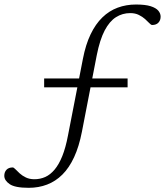

<svg xmlns="http://www.w3.org/2000/svg" viewBox="-62 -728 750 872"><path d="M138.5 -331.5V-371.5H517.5V-331.5ZM68.5 125Q6 125 -18.2 108.2Q-42.5 91.5 -42.5 70.5Q-42.5 53.5 -32.5 43Q-22.5 32.5 -4.5 32.5Q0.5 32.5 8.2 40.8Q16 49 27.5 59.5Q39 70 55.5 78Q72 86 94 86Q120.5 86 143.5 75.8Q166.5 65.5 186 42.2Q205.5 19 220.8 -18.8Q236 -56.5 246.5 -111.5L314.5 -460.5Q327 -525.5 349.5 -572.2Q372 -619 403 -649Q434 -679 472.5 -693.2Q511 -707.5 555.5 -707.5Q598 -707.5 622.2 -699.8Q646.5 -692 657 -679.5Q667.5 -667 667.5 -652.5Q667.5 -636 657.5 -625.2Q647.5 -614.5 629 -614.5Q624 -614.5 616.2 -622.8Q608.5 -631 596.8 -641.5Q585 -652 568.5 -660.2Q552 -668.5 529.5 -668.5Q494 -668.5 464.8 -650Q435.5 -631.5 413.5 -589.8Q391.5 -548 377.5 -477.5L310 -129.5Q297 -62.5 274.5 -14Q252 34.5 221.2 65Q190.5 95.5 152 110.2Q113.5 125 68.5 125Z"/></svg>

Font: Newsreader 9pt Light
Style: Regular
Weight: 300
Designer: Hugues Gentile
Foundry: Production Type
Version: Version 1.003